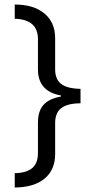

<svg xmlns="http://www.w3.org/2000/svg" viewBox="-20 -736 423 853"><path d="M148.6 -427.7V-562.2Q148.6 -649.6 45.5 -652.7V-715.9Q129.4 -715.9 177.2 -676.2Q225 -636.5 225 -566.7V-427.7Q225 -383.7 251.8 -363Q278.6 -342.3 337.7 -341.3V-277Q281.1 -277 253 -256.3Q225 -235.6 225 -189.1V-51.6Q225 18.2 178.5 57.1Q132 96.1 45.5 97.1V33.4Q97.1 32.4 122.9 10.9Q148.6 -10.6 148.6 -56.1V-191.1Q148.6 -242.7 173.4 -270.2Q198.2 -297.8 250.3 -306.9V-311.9Q148.6 -330.1 148.6 -427.7Z"/></svg>

Font: Khula
Style: Regular
Weight: 400
Designer: Erin McLaughlin, Steve Matteson
Version: Version 1.000;PS 1.0;hotconv 1.0.72;makeotf.lib2.5.5900; ttf